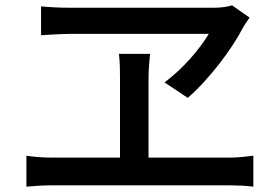

<svg xmlns="http://www.w3.org/2000/svg" viewBox="-20 -724 1040 720"><path d="M916 -658 850 -704C832 -698 807 -695 782 -695C687 -695 325 -695 239 -695C205 -695 166 -697 134 -700V-592C134 -592 208 -597 246 -597C315 -597 690 -597 763 -597C728 -539 668 -468 597 -415L684 -357C763 -425 850 -540 891 -620C898 -633 907 -644 916 -658ZM79 -140V-24C112 -27 145 -29 174 -29H841C862 -29 902 -28 930 -24V-140C904 -137 874 -133 841 -133H537V-427C537 -456 539 -488 543 -522H426C430 -489 430 -455 430 -427V-133H174C145 -133 111 -135 79 -140Z"/></svg>

Font: Noto Sans TC Medium
Style: Regular
Weight: 500
Designer: Ryoko NISHIZUKA 西塚涼子 (kana, bopomofo & ideographs); Paul D. Hunt (Latin, Greek & Cyrillic); Sandoll Communications 산돌커뮤니
Foundry: Adobe
Version: Version 2.004;hotconv 1.0.118;makeotfexe 2.5.65603